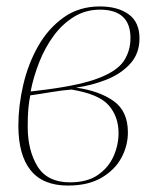

<svg xmlns="http://www.w3.org/2000/svg" viewBox="-20 -566 470 596"><path d="M191 10Q113 10 75 -37.5Q37 -85 37 -176Q37 -237 52 -302Q67 -367 98 -422Q129 -477 177 -511.5Q225 -546 290 -546Q346 -546 379.5 -521.5Q413 -497 413 -447Q413 -400 384.5 -368.5Q356 -337 311 -319Q266 -301 216 -294Q288 -284 332.5 -252.5Q377 -221 377 -155Q377 -114 357 -76.5Q337 -39 295.5 -14.5Q254 10 191 10ZM124 -288Q231 -302 287.5 -324Q344 -346 364.5 -377Q385 -408 385 -448Q385 -536 290 -536Q246 -536 210 -514Q174 -492 147 -455.5Q120 -419 102 -373.5Q84 -328 75 -282ZM197 0Q251 0 284 -23Q317 -46 332.5 -81Q348 -116 348 -153Q348 -204 317.5 -239Q287 -274 202 -288Q174 -286 138.5 -280Q103 -274 74 -270Q70 -251 68 -228.5Q66 -206 66 -173Q66 -99 96.5 -49.5Q127 0 197 0Z"/></svg>

Font: Noto Serif Display SemiCondensed Thin
Style: Italic
Weight: 100
Width: 4
Italic angle: -12°
Designer: Monotype Design Team
Foundry: Monotype Imaging Inc.
Version: Version 2.009